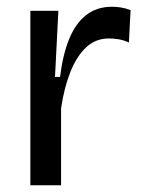

<svg xmlns="http://www.w3.org/2000/svg" viewBox="-20 -549 424 569"><path d="M70 0V-270V-517H153L143 -321H158Q166 -387 185 -433.5Q204 -480 235.5 -504.5Q267 -529 312 -529Q324 -529 337.5 -527Q351 -525 367 -519L362 -423Q347 -430 332 -432.5Q317 -435 303 -435Q263 -435 235 -408.5Q207 -382 188.5 -335.5Q170 -289 161 -228V0Z"/></svg>

Font: Bricolage Grotesque 36pt
Style: Regular
Weight: 400
Designer: Mathieu Triay
Foundry: Atelier Triay
Version: Version 1.001;gftools[0.9.33.dev8+g029e19f]